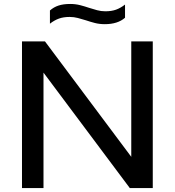

<svg xmlns="http://www.w3.org/2000/svg" viewBox="-20 -949 882 969"><path d="M91 0V-740H207L642.5 -157.5V-740H751V0H635L199.5 -582.5V0ZM509 -827Q482 -827 458.8 -833Q435.5 -839 413.5 -846.5Q393 -853 373 -858.2Q353 -863.5 331.5 -863.5Q300.5 -863.5 277.5 -855.2Q254.5 -847 232 -829.5V-896Q251 -913 275.5 -921Q300 -929 334 -929Q361 -929 384.2 -923Q407.5 -917 429.5 -909.5Q450 -903 470 -897.5Q490 -892 511.5 -892Q542.5 -892 565.5 -900.2Q588.5 -908.5 611 -926V-859.5Q574 -827 509 -827Z"/></svg>

Font: Encode Sans Expanded Expanded Medium
Style: Regular
Weight: 500
Width: 7
Designer: Multiple Designers
Foundry: Impallari Type
Version: Version 3.000; ttfautohint (v1.8.3) -l 8 -r 50 -G 200 -x 14 